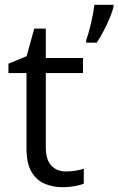

<svg xmlns="http://www.w3.org/2000/svg" viewBox="-20 -780 499 810"><path d="M258.3 -56.6Q278.3 -56.6 299.3 -60.1Q320.3 -63.5 333.5 -68.4V-5.4Q319.3 1 294.2 5.4Q269 9.8 245.1 9.8Q202.6 9.8 168 -5.1Q133.3 -20 112.5 -55.7Q91.8 -91.3 91.8 -154.3V-471.7H15.6V-511.2L92.3 -543L124.5 -659.2H173.3V-535.2H330.1V-471.7H173.3V-156.7Q173.3 -106.4 196.5 -81.5Q219.7 -56.6 258.3 -56.6ZM459 -759.8V-751.5Q454.6 -732.4 443.4 -705.3Q432.1 -678.2 417.7 -650.4Q403.3 -622.6 388.2 -600.1H343.8V-611.3Q349.1 -625.5 354.2 -644Q359.4 -662.6 364.3 -683.3Q369.1 -704.1 372.8 -723.9Q376.5 -743.7 378.4 -759.8Z"/></svg>

Font: Wonky
Style: Regular
Weight: 400
Designer: Monotype Design Team
Foundry: Monotype Imaging Inc.
Version: Version 3.000